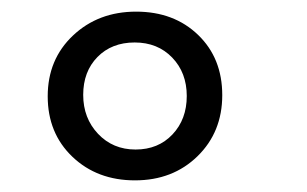

<svg xmlns="http://www.w3.org/2000/svg" viewBox="-20 -855 527 330"><path d="M62 -689.5Q62 -753 105.5 -794Q149 -835 214 -835Q279 -835 320.5 -795Q362 -755 362 -691.5Q362 -628 319.5 -586.5Q277 -545 212 -545Q147 -545 104.5 -585.5Q62 -626 62 -689.5ZM148.5 -625Q174 -598 213 -598Q252 -598 276.5 -624Q301 -650 301 -690Q301 -730 276 -756Q251 -782 211.5 -782Q172 -782 147.5 -757Q123 -732 123 -692Q123 -652 148.5 -625Z"/></svg>

Font: Laila
Style: Regular
Weight: 400
Designer: Hitesh Malaviya
Foundry: Indian Type Foundry
Version: Version 1.302;PS 1.0;hotconv 1.0.78;makeotf.lib2.5.61930; tt